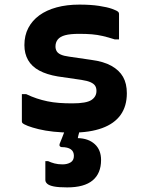

<svg xmlns="http://www.w3.org/2000/svg" viewBox="-20 -567 640 834"><path d="M294 -118Q355 -118 377 -132.5Q399 -147 399 -172Q399 -185 393.5 -194Q388 -203 374 -209.5Q360 -216 334 -220L231 -235Q183 -243 150.5 -260.5Q118 -278 102 -306Q86 -334 86 -371Q86 -413 103 -445.5Q120 -478 151 -500.5Q182 -523 226 -535Q270 -547 325 -547Q374 -547 410 -541.5Q446 -536 467 -528.5Q488 -521 494 -515Q495 -514 495.5 -512.5Q496 -511 496.5 -510Q497 -509 497 -506Q497 -479 497 -451Q497 -423 497 -396H478Q450 -405 426.5 -410.5Q403 -416 379 -418Q355 -420 324 -420Q285 -420 263 -414Q241 -408 231 -395.5Q221 -383 221 -365Q221 -354 226 -345Q231 -336 244 -330Q257 -324 280 -321L376 -307Q430 -300 464 -281Q498 -262 514.5 -233Q531 -204 531 -162Q531 -106 504 -68Q477 -30 423.5 -10.5Q370 9 293 9Q250 9 213 5Q176 1 147.5 -6Q119 -13 101 -20Q83 -27 77 -33Q76 -35 75.5 -36.5Q75 -38 75 -40Q75 -69 75 -98.5Q75 -128 75 -158H94Q117 -147 139.5 -139.5Q162 -132 186 -127Q210 -122 236.5 -120Q263 -118 294 -118ZM339 -50Q336 -41 333.5 -30.5Q331 -20 328.5 -10.5Q326 -1 324 8Q322 17 320 23L318 33Q364 34 391.5 59Q419 84 419 128Q419 186 382.5 216.5Q346 247 272 247Q235 247 214.5 243Q194 239 185.5 231.5Q177 224 177 215Q177 200 177 185.5Q177 171 177 157.5Q177 144 177 133H189Q202 139 217 143Q232 147 252 147Q272 147 286.5 138.5Q301 130 301 110Q301 91 287.5 81.5Q274 72 248 72Q243 72 240 68Q237 64 239 58Q245 44 249.5 32Q254 20 258.5 8.5Q263 -3 267.5 -13.5Q272 -24 276 -35Q279 -41 283.5 -44Q288 -47 300.5 -48.5Q313 -50 339 -50Z"/></svg>

Font: Recursive Monospace
Style: Bold
Weight: 700
Version: Version 1.047